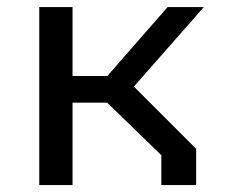

<svg xmlns="http://www.w3.org/2000/svg" viewBox="-20 -534 660 554"><path d="M445.5 -86.2 273.2 -253.3 316 -237.8H167.3V-314.7H322.3L268.5 -290.5L463.7 -513.7H568.3L355.8 -272.3V-294.7L546 -104.5V0H445.5ZM93.3 -513.7H189.3V0H93.3Z"/></svg>

Font: Monaspace Krypton Var ExLight
Style: Regular
Weight: 200
Designer: Riley Cran and the Lettermatic Team
Version: Version 1.200 (Monaspace Krypton Var)